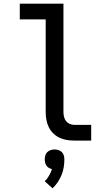

<svg xmlns="http://www.w3.org/2000/svg" viewBox="-20 -760 590 1038"><path d="M473 0H381Q360 0 339.5 -3.5Q319 -7 300.5 -16Q282 -25 267 -40Q252 -55 243 -74Q234 -93 230.5 -113.5Q227 -134 227 -155V-655H87V-740H323V-155Q323 -142 326 -129Q329 -116 336.5 -106Q344 -96 356 -90.5Q368 -85 381 -85H473ZM264 258 222 220Q236 206 245.5 189Q255 172 261 154Q252 152 244 147.5Q236 143 231 135.5Q226 128 224 119Q222 110 222 102Q222 91 225 80.5Q228 70 235.5 62.5Q243 55 253.5 51.5Q264 48 275 48Q286 48 296.5 51.5Q307 55 314.5 62.5Q322 70 325 80.5Q328 91 328 102Q328 123 324.5 144.5Q321 166 312.5 186.5Q304 207 292 225Q280 243 264 258Z"/></svg>

Font: Lode Dark Term
Style: Bold
Weight: 700
Monospace: yes
Designer: Belleve Invis
Foundry: Belleve Invis
Version: Version 29.2.0